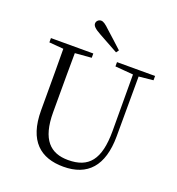

<svg xmlns="http://www.w3.org/2000/svg" viewBox="-165 -1070 1121 1218"><g transform="rotate(20 396.0 -461.5)"><path d="M479 -799C441 -833 405 -868 369 -899C339 -928 324 -938 309 -938C292 -938 278 -924 278 -908C278 -892 292 -877 332 -855C376 -831 421 -806 466 -781ZM493 -696 615 -686 616 -304C616 -111 552 -35 413 -35C294 -35 221 -102 221 -288V-389C221 -491 221 -589 222 -687L333 -696V-725H47V-696L144 -688C145 -589 145 -489 145 -389V-273C145 -66 246 15 399 15C562 15 651 -81 652 -281L653 -686L750 -696V-725H493Z"/></g></svg>

Font: Noto Serif TC Light
Style: Regular
Weight: 300
Designer: Ryoko NISHIZUKA 西塚涼子 (kana & ideographs); Frank Grießhammer (Latin, Greek & Cyrillic); Wenlong ZHANG 张文龙 (bopomofo); San
Foundry: Adobe
Version: Version 2.001;hotconv 1.1.0;makeotfexe 2.6.0